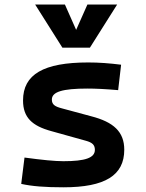

<svg xmlns="http://www.w3.org/2000/svg" viewBox="-20 -796 626 826"><path d="M252.9 9.8C432.1 9.8 514.6 -41.5 514.6 -151.9C514.6 -229 468.8 -271 372.1 -295.9L247.1 -329.6C216.8 -337.4 203.1 -345.7 203.1 -367.7C203.1 -400.9 248.5 -415 356.4 -415C390.1 -415 431.6 -413.1 488.3 -408.2L501 -517.6C450.7 -523.9 405.8 -527.3 359.4 -527.3C167.5 -527.3 79.1 -476.1 79.1 -363.8C79.1 -290.5 118.2 -254.4 200.7 -231.9L349.6 -190.4C376 -183.1 388.2 -173.3 388.2 -151.4C388.2 -117.2 347.7 -102.5 252.9 -102.5C215.3 -102.5 161.6 -107.9 85.4 -118.2L71.3 -4.9C117.2 5.4 174.3 9.8 252.9 9.8ZM248.5 -590.8H366.7L483.9 -776.4H356L307.6 -667.5L259.3 -776.4H131.3Z"/></svg>

Font: Cascadia Code PL SemiBold
Style: Regular
Weight: 600
Monospace: yes
Designer: Aaron Bell
Foundry: Saja Typeworks
Version: Version 2404.023